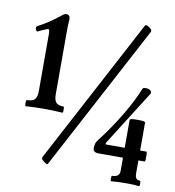

<svg xmlns="http://www.w3.org/2000/svg" viewBox="-80 -773 783 858"><g transform="rotate(10 311.0 -344.0)"><path d="M47 -251Q45 -251 44 -258Q43 -265 44 -272Q45 -279 47 -279Q73 -279 83 -290Q93 -301 93 -328V-589Q93 -611 84 -608Q66 -601 56 -596.5Q46 -592 41 -589Q37 -587 32.5 -597.5Q28 -608 35 -612Q87 -639 137 -680Q146 -688 155 -688Q172 -688 172 -668Q171 -656 170.5 -642.5Q170 -629 170 -616V-328Q170 -301 179.5 -290Q189 -279 213 -279Q216 -279 216.5 -272Q217 -265 216.5 -258Q216 -251 213 -251Q173 -254 130 -254Q89 -254 47 -251ZM190 -16Q187 -8 171 -21Q156 -32 160 -40L509 -698Q514 -706 530 -694Q538 -688 540 -684Q542 -680 540 -675ZM481 13Q478 13 478 0.5Q478 -12 481 -12Q515 -12 515 -40V-100H404Q379 -100 379 -119Q379 -130 381.5 -139.5Q384 -149 393 -160Q441 -222 482.5 -291Q524 -360 547 -418Q549 -422 553 -423Q557 -424 560 -424Q588 -424 588 -405L432 -158Q423 -145 433 -145H515V-271Q515 -275 522.5 -276.5Q530 -278 550 -278Q570 -278 577.5 -276.5Q585 -275 585 -271V-145H613Q616 -145 616.5 -133.5Q617 -122 616.5 -111Q616 -100 613 -100H585V-40Q585 -12 607 -12Q611 -12 611 0.5Q611 13 607 13Q588 10 556 10Q505 10 481 13Z"/></g></svg>

Font: Junicode Two Beta Condensed
Style: Regular
Weight: 400
Width: 3
Designer: Peter S. Baker
Foundry: Briery Creek Software
Version: Version 1.053; ttfautohint (v1.8.4)